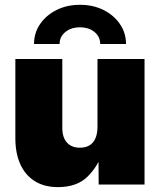

<svg xmlns="http://www.w3.org/2000/svg" viewBox="-20 -768 665 799"><path d="M221.2 10.7Q164.1 10.7 124.3 -14.4Q84.5 -39.6 64.2 -85.2Q43.9 -130.9 43.9 -192.4V-522.5H239.3V-235.4Q239.3 -196.3 258.5 -174.8Q277.8 -153.3 312.5 -153.3Q335.9 -153.3 352.3 -163.1Q368.7 -172.9 377.2 -192.6Q385.7 -212.4 385.7 -241.7V-522.5H581.5V0H390.6L389.6 -141.6H410.6Q387.7 -75.2 343.5 -32.2Q299.3 10.7 221.2 10.7ZM313 -748Q367.7 -748 410.9 -726.3Q454.1 -704.6 479.2 -667.7Q504.4 -630.9 504.4 -585H397Q397 -615.2 373.3 -634.8Q349.6 -654.3 312.5 -654.3Q275.9 -654.3 252 -634.8Q228 -615.2 228 -585H121.6Q121.6 -630.9 146.7 -667.7Q171.9 -704.6 215.1 -726.3Q258.3 -748 313 -748Z"/></svg>

Font: Inter 28pt Black
Style: Regular
Weight: 900
Designer: Rasmus Andersson
Foundry: rsms
Version: Version 4.001;git-66647c0bb